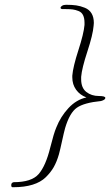

<svg xmlns="http://www.w3.org/2000/svg" viewBox="-20 -661 465 802"><path d="M341 -254Q314 -264 298 -286Q282 -308 282 -338Q282 -340 282 -341.5Q282 -343 282 -345Q285 -382 307.5 -451.5Q330 -521 333 -557Q333 -561 333 -566Q333 -585 327 -597.5Q321 -610 308 -615Q295 -620 284 -621.5Q273 -623 256 -623Q253 -623 248 -623Q243 -623 240 -623Q233 -624 233 -628.5Q233 -633 239.5 -637Q246 -641 256 -641Q281 -641 298.5 -638.5Q316 -636 334.5 -628.5Q353 -621 362.5 -605Q372 -589 372 -565Q372 -559 371 -553Q368 -516 345 -446Q322 -376 319 -340Q319 -335 319 -330Q319 -294 340.5 -277Q362 -260 393 -260Q420 -260 420 -252Q420 -244 402 -239Q331 -232 301 -211Q271 -190 252 -126Q247 -108 239 -71Q231 -34 226 -16Q217 15 204.5 37Q192 59 171 79.5Q150 100 116 110.5Q82 121 36 121Q35 121 33 121H32Q27 121 27 112Q27 102 37 100Q112 100 141.5 66Q171 32 190 -45Q205 -105 215 -128Q233 -174 266 -209.5Q299 -245 341 -254Z"/></svg>

Font: Bilbo Swash Caps
Style: Regular
Weight: 400
Designer: Robert E. Leuschke
Foundry: Robert E. Leuschke
Version: Version 1.003